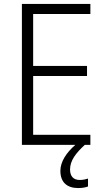

<svg xmlns="http://www.w3.org/2000/svg" viewBox="-20 -734 534 973"><path d="M335 125C335 80 364 42 410 0H438V-51H148V-349H421V-400H148V-663H438V-714H91V0H362C317 39 286 85 286 132C286 189 319 219 376 219C397 219 413 216 426 211V171C417 174 402 178 384 178C352 178 335 159 335 125Z"/></svg>

Font: Noto Sans Armenian SemiCondensed Light
Style: Regular
Weight: 300
Width: 4
Designer: Monotype Design Team
Foundry: Monotype Imaging Inc.
Version: Version 2.008